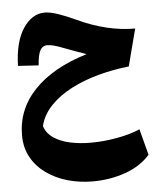

<svg xmlns="http://www.w3.org/2000/svg" viewBox="-60 -605 851 1017"><g transform="rotate(-5 365.5 -96.5)"><path d="M50.3 -284.2Q54.2 -413.1 101.3 -483.2Q148.4 -553.2 215.3 -553.2Q243.7 -553.2 285.2 -539.3Q326.7 -525.4 381.3 -500Q536.6 -427.2 686 -427.2L634.8 -230Q551.8 -221.2 472.2 -199.7Q392.6 -178.2 325.9 -143.6Q259.3 -108.9 214.1 -61.8Q168.9 -14.6 154.3 44.9Q166.5 84 202.6 108.4Q238.8 132.8 290 143.8Q341.3 154.8 398.4 154.8Q468.8 154.8 539.6 141.8Q610.4 128.9 662.1 106.4L698.2 245.1Q647.9 302.2 566.2 331.1Q484.4 359.9 392.6 359.9Q322.3 359.9 258.5 341.6Q194.8 323.2 145.5 287.8Q96.2 252.4 67.9 201.2Q39.6 149.9 39.6 84.5Q39.6 -53.7 137.5 -156.5Q235.4 -259.3 418 -314.5Q390.6 -324.2 359.6 -335.4Q328.6 -346.7 299.8 -357.4Q243.7 -379.9 215.3 -379.9Q188.5 -379.9 175.8 -355.5Q163.1 -331.1 159.7 -277.3Z"/></g></svg>

Font: Pinar-DS3-FD ExtraBold
Style: Regular
Weight: 800
Designer: Amin Abedi
Version: Version 3.000